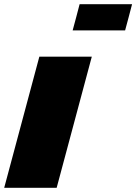

<svg xmlns="http://www.w3.org/2000/svg" viewBox="-20 -895 649 915"><path d="M0 0H250Q277.8 -104 333.7 -312.3Q389.6 -520.5 417.5 -625H167.5Q139.6 -520.5 83.7 -312.3Q27.8 -104 0 0ZM326.2 -750H576.2Q582 -771 593 -812.5Q604 -854 609.4 -875H359.4Q354 -854 343 -812.5Q332 -771 326.2 -750Z"/></svg>

Font: Faithful 32x
Style: BoldOblique
Weight: 400
Foundry: Faithful Resource Pack
Version: Version 1.0; January 27, 2023